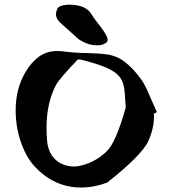

<svg xmlns="http://www.w3.org/2000/svg" viewBox="-20 -840 771 858"><path d="M425 -638Q375 -634 330 -666Q318 -677 299 -694Q280 -711 254 -734Q231 -754 230 -775Q230 -787 237 -802Q245 -816 281 -819Q288 -820 292 -819Q365 -818 389 -776Q400 -758 415.5 -738.5Q431 -719 443.5 -701Q456 -683 460 -669Q464 -655 453 -648Q447 -644 440 -641.5Q433 -639 425 -638ZM342 -2Q223 -2 135 -96Q107 -126 87 -170.5Q67 -215 58 -262Q54 -283 52 -304.5Q50 -326 50 -348Q50 -444 94 -518Q120 -562 154.5 -587Q189 -612 236 -612Q246 -612 253 -611.5Q260 -611 264 -610Q282 -608 303 -606Q324 -604 341.5 -603.5Q359 -603 365 -603Q393 -602 414 -601Q435 -600 449 -598Q500 -593 539.5 -562Q579 -531 613 -482Q620 -472 626 -461Q632 -450 637 -439Q642 -428 648 -414Q654 -400 661 -384L681 -339L668 -332Q671 -275 644 -212Q616 -148 459 -24Q400 -2 342 -2ZM306 -96Q318 -95 332.5 -98Q347 -101 363 -106Q414 -123 456 -163Q498 -202 542 -360Q539 -396 537.5 -423Q536 -450 528.5 -471.5Q521 -493 501.5 -510Q482 -527 444.5 -542Q407 -557 344 -573Q340 -574 336 -574Q332 -574 327 -574Q321 -567 313.5 -559Q306 -551 296 -541Q292 -537 288.5 -532.5Q285 -528 281 -524L265 -506Q240 -478 230 -460Q189 -382 188 -273Q188 -255 188.5 -241.5Q189 -228 190 -218Q193 -161 225 -129.5Q257 -98 306 -96Z"/></svg>

Font: Mansalva
Style: Regular
Weight: 400
Designer: Carolina Short
Foundry: Carolina Short
Version: Version 2.112; ttfautohint (v1.8.4.7-5d5b)